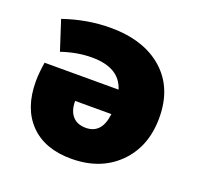

<svg xmlns="http://www.w3.org/2000/svg" viewBox="-96 -604 739 717"><g transform="rotate(20 273.0 -245.0)"><path d="M227 -500Q360 -500 436.5 -432.5Q513 -365 513 -246Q513 -131 442 -60.5Q371 10 255 10Q150 10 91.5 -50Q33 -110 33 -217Q33 -249 40 -293H334Q310 -372 200 -372Q142 -372 80 -351L42 -468Q136 -500 227 -500ZM267 -117Q331 -117 340 -198H196Q196 -159 214.5 -138Q233 -117 267 -117Z"/></g></svg>

Font: Cantarell Extra Bold
Style: Regular
Weight: 800
Designer: Dave Crossland, Nikolaus Waxweiler, Florian Fecher, Jacques Le Bailly, Eben Sorkin, Alexei Vanyashin, Alexios Zavras, Em
Version: Version 0.303